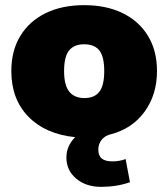

<svg xmlns="http://www.w3.org/2000/svg" viewBox="-20 -526 654 746"><path d="M362 55Q362 79 375.5 90Q389 101 416 101Q445 101 468 92L485 182Q433 200 373 200Q314 200 276 168Q238 136 238 86Q238 41 272 7Q156 -5 90 -73Q24 -141 24 -250Q24 -329 59 -386.5Q94 -444 157.5 -475Q221 -506 307 -506Q393 -506 456.5 -475Q520 -444 555 -386.5Q590 -329 590 -250Q590 -159 542.5 -93Q495 -27 413 -5Q389 0 375.5 16.5Q362 33 362 55ZM385 -250Q385 -306 366 -330Q347 -354 307 -354Q268 -354 248.5 -330Q229 -306 229 -250Q229 -195 249 -170Q269 -145 308 -145Q347 -145 366 -169.5Q385 -194 385 -250Z"/></svg>

Font: Nunito Sans Heavy
Style: Regular
Weight: 400
Designer: Vernon Adams
Foundry: Vernon Adams
Version: Version 2.500